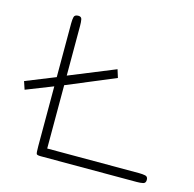

<svg xmlns="http://www.w3.org/2000/svg" viewBox="-98 -631 726 718"><g transform="rotate(15 264.5 -272.0)"><path d="M120.1 0Q106 0 103.5 -3.9Q101.1 -7.8 101.1 -34.2V-265.6L-2.9 -224.6L-13.2 -255.4L101.1 -301.3V-509.8Q101.1 -524.9 103.5 -534.4Q106 -543.9 120.1 -543.9Q131.8 -543.9 133.8 -533.9Q135.7 -523.9 135.7 -509.8V-316.4L313 -388.7L322.8 -357.4L135.7 -279.3V-34.2H491.2Q505.4 -34.2 515.6 -32Q525.9 -29.8 525.9 -17.1Q525.9 -4.4 515.6 -2.2Q505.4 0 491.2 0Z"/></g></svg>

Font: Gruppo
Style: Regular
Weight: 400
Designer: Vernon Adams
Foundry: Vernon Adams
Version: Version 1.001; ttfautohint (v1.8.4.7-5d5b);gftools[0.9.28]